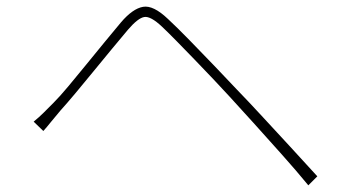

<svg xmlns="http://www.w3.org/2000/svg" viewBox="-20 -627 1040 576"><path d="M81 -262Q98 -276 111 -289Q124 -302 140 -318Q159 -337 184.5 -367.5Q210 -398 238.5 -433Q267 -468 294.5 -501.5Q322 -535 343 -560Q378 -601 409 -606.5Q440 -612 484 -570Q511 -545 548.5 -506.5Q586 -468 624 -428.5Q662 -389 690 -359Q724 -324 765.5 -279Q807 -234 850.5 -187Q894 -140 932 -98L905 -71Q868 -116 826 -163Q784 -210 743.5 -255Q703 -300 668 -338Q647 -361 619.5 -390Q592 -419 563.5 -448.5Q535 -478 509.5 -504Q484 -530 466 -547Q432 -579 413 -576Q394 -573 364 -538Q343 -513 316 -480.5Q289 -448 260.5 -413Q232 -378 206 -347Q180 -316 161 -295Q148 -280 134 -262.5Q120 -245 110 -234Z"/></svg>

Font: Noto Sans HK Thin
Style: Regular
Weight: 100
Designer: Ryoko NISHIZUKA 西塚涼子 (kana, bopomofo & ideographs); Paul D. Hunt (Latin, Greek & Cyrillic); Sandoll Communications 산돌커뮤니
Foundry: Adobe
Version: Version 2.004-H2;hotconv 1.0.118;makeotfexe 2.5.65603